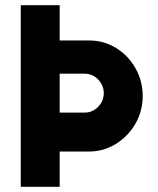

<svg xmlns="http://www.w3.org/2000/svg" viewBox="-20 -720 610 740"><path d="M60 -700H210V-564H324Q380.5 -564 427.8 -534.8Q475 -505.5 502.5 -456.5Q530 -407.5 530 -350Q530 -292 501.8 -243Q473.5 -194 426 -165Q378.5 -136 324 -136H210V0H60ZM307 -286Q326.5 -286 343.2 -296.2Q360 -306.5 370 -323.8Q380 -341 380 -361Q380 -381 370 -398.2Q360 -415.5 343.2 -425.8Q326.5 -436 307 -436H210V-286Z"/></svg>

Font: Urbanist
Style: Regular
Weight: 400
Designer: Corey Hu
Foundry: Corey Hu
Version: Version 1.2; befe77262ef67d88f1d94aa3d2e49ef1327b4483